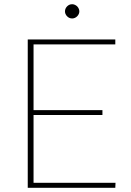

<svg xmlns="http://www.w3.org/2000/svg" viewBox="-20 -890 622 910"><path d="M527.5 -23.5 526.5 0H111.5V-703H526.5V-679.5H139V-368H465.5V-345H139V-23.5ZM356 -836Q356 -829.5 353.2 -823.5Q350.5 -817.5 345.8 -812.8Q341 -808 334.8 -805.2Q328.5 -802.5 322 -802.5Q308 -802.5 298 -812.8Q288 -823 288 -836Q288 -849.5 298 -859.8Q308 -870 322 -870Q328.5 -870 334.8 -867.2Q341 -864.5 345.8 -859.8Q350.5 -855 353.2 -848.8Q356 -842.5 356 -836Z"/></svg>

Font: Lato 2
Style: Regular
Weight: 200
Designer: Lukasz Dziedzic with Adam Twardoch and Botio Nikoltchev
Foundry: tyPoland Lukasz Dziedzic
Version: Version 2.015; 2015-08-06; http://www.latofonts.com/